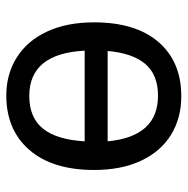

<svg xmlns="http://www.w3.org/2000/svg" viewBox="-13 -573 596 610"><g transform="rotate(90 285.0 -268.0)"><path d="M283 10Q216 10 163 -23Q110 -56 80.5 -119Q51 -182 51 -269Q51 -401 113.5 -473.5Q176 -546 286 -546Q355 -546 408 -513.5Q461 -481 490.5 -418.5Q520 -356 520 -269Q520 -137 456.5 -63.5Q393 10 283 10ZM142 -312H429Q414 -472 284 -472Q218 -472 183.5 -432Q149 -392 142 -312ZM429 -239H141Q150 -63 285 -63Q354 -63 389 -107Q424 -151 429 -239Z"/></g></svg>

Font: Noto Sans Display
Style: Regular
Weight: 400
Designer: Monotype Design team
Foundry: Monotype Imaging Inc.
Version: Version 1.000